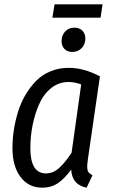

<svg xmlns="http://www.w3.org/2000/svg" viewBox="-20 -848 518 880"><path d="M440.9 -767.1H220.2L230 -828.1H450.2ZM311 -609.9Q289.1 -609.9 275.6 -623.5Q262.2 -637.2 262.2 -659.2Q262.2 -687 279.1 -704.1Q295.9 -721.2 320.8 -721.2Q343.8 -721.2 357.4 -707.8Q371.1 -694.3 371.1 -671.9Q371.1 -644 353.8 -627Q336.4 -609.9 311 -609.9ZM294.9 -537.1Q364.7 -537.1 438 -498L382.8 -118.2Q380.4 -100.6 379.9 -92.3Q379.4 -84 380.6 -73.2Q381.8 -62.5 387.7 -56.2Q393.6 -49.8 403.8 -44.9L377 12.2Q310.1 -0.5 306.2 -70.8Q276.9 -30.3 246.1 -9Q215.3 12.2 173.8 12.2Q110.8 12.2 74 -37.1Q37.1 -86.4 37.1 -168.9Q37.1 -210.4 43.5 -252.2Q49.8 -293.9 62.7 -335.7Q75.7 -377.4 96.9 -413.6Q118.2 -449.7 145.8 -477.5Q173.3 -505.4 211.7 -521.2Q250 -537.1 294.9 -537.1ZM293.9 -472.2Q249.5 -472.2 214.6 -444.3Q179.7 -416.5 159.7 -371.1Q139.6 -325.7 129.4 -274.2Q119.1 -222.7 119.1 -168.9Q119.1 -53.2 190.9 -53.2Q223.1 -53.2 250.5 -77.6Q277.8 -102.1 308.1 -147.9L352.1 -460.9Q324.2 -472.2 293.9 -472.2Z"/></svg>

Font: Fira Sans Compressed Book
Style: Italic
Weight: 350
Width: 3
Italic angle: -8°
Designer: Carrois Corporate & Edenspiekermann AG
Foundry: Carrois Corporate GbR & Edenspiekermann AG
Version: Version 4.203;PS 004.203;hotconv 1.0.88;makeotf.lib2.5.64775